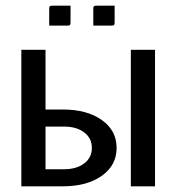

<svg xmlns="http://www.w3.org/2000/svg" viewBox="-20 -655 620 675"><path d="M308 -565V-624Q308 -631 310 -633Q312 -635 319 -635H383V-576Q383 -569 381 -567Q379 -565 372 -565ZM153 -565V-624Q153 -631 155 -633Q157 -635 164 -635H228V-576Q228 -569 226 -567Q224 -565 217 -565ZM55 0V-480H140V-270H201Q286 -270 338 -233Q390 -196 390 -135Q390 -74 338 -37Q286 0 201 0ZM140 -60H205Q249 -60 276 -80.5Q303 -101 303 -135Q303 -169 276 -189.5Q249 -210 205 -210H140ZM440 0V-480H525V0Z"/></svg>

Font: Glametrix
Style: Bold
Weight: 700
Designer: gluk
Foundry: gluk
Version: Version 0.40